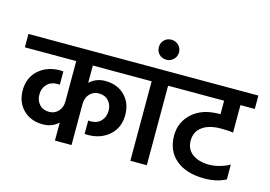

<svg xmlns="http://www.w3.org/2000/svg" viewBox="-137 -1097 1854 1318"><g transform="rotate(15 790.0 -438.0)"><path d="M822 -565H456V-442Q502 -485 566 -485Q653 -485 706 -432Q759 -379 759 -295Q759 -204 698.5 -150Q638 -96 546 -96Q530 -96 523 -97V-192Q529 -191 541 -191Q586 -191 613.5 -219.5Q641 -248 641 -293Q641 -335 615.5 -363Q590 -391 547 -391Q508 -391 482 -363.5Q456 -336 456 -293V0H338V-128Q293 -86 228 -86Q142 -86 88.5 -139Q35 -192 35 -276Q35 -367 95.5 -421Q156 -475 248 -475Q263 -475 271 -474V-379Q265 -380 253 -380Q208 -380 180.5 -351.5Q153 -323 153 -278Q153 -236 178.5 -208Q204 -180 248 -180Q286 -180 312 -207.5Q338 -235 338 -278V-565H-27V-660H822Z M768 -565V-660H1097V-565H991V0H874V-565Z M932 -876Q962 -876 983 -855.5Q1004 -835 1004 -805Q1004 -775 983 -754.5Q962 -734 932 -734Q901 -734 881 -754.5Q861 -775 861 -805Q861 -835 881 -855.5Q901 -876 932 -876Z M1505 -565V-369Q1478 -375 1420 -375Q1334 -375 1286 -340Q1238 -305 1238 -242Q1238 -181 1283 -147.5Q1328 -114 1402 -114Q1440 -114 1481 -126Q1522 -138 1547 -154V-48Q1483 -14 1394 -14Q1267 -14 1193 -75.5Q1119 -137 1119 -246Q1119 -340 1187.5 -403.5Q1256 -467 1373 -469H1389V-565H1043V-660H1607V-565Z"/></g></svg>

Font: Hind SemiBold
Style: Regular
Weight: 600
Designer: Manushi Parikh, Satya Rajpurohit
Foundry: Indian Type Foundry
Version: Version 2.001;PS 1.0;hotconv 1.0.79;makeotf.lib2.5.61930; tt